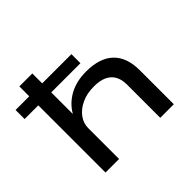

<svg xmlns="http://www.w3.org/2000/svg" viewBox="-162 -908 1111 1111"><g transform="rotate(-45 393.0 -352.5)"><path d="M119 0V-550H7V-624H119V-705H225V-624H464V-550H225V-373Q256 -428 314 -460.5Q372 -493 453 -493Q564 -493 621 -438.5Q678 -384 678 -278V0H567V-273Q567 -313 551.5 -341.5Q536 -370 504.5 -385Q473 -400 424 -400Q366 -400 322.5 -379.5Q279 -359 254.5 -325.5Q230 -292 230 -252V0Z"/></g></svg>

Font: Nunito Sans 7pt Expanded Medium
Style: Regular
Weight: 500
Width: 7
Designer: Vernon Adams
Foundry: Vernon Adams
Version: Version 3.101;gftools[0.9.27]